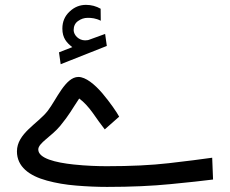

<svg xmlns="http://www.w3.org/2000/svg" viewBox="-20 -754 927 774"><path d="M217.8 -543 224.6 -495.1 410.6 -568.8 403.8 -617.2 339.4 -593.8C337.4 -593.3 335.9 -592.3 334.5 -592.3C330.6 -591.8 326.7 -591.3 323.2 -591.3C297.4 -591.3 277.3 -612.3 276.9 -632.3C276.9 -648.4 282.7 -661.1 294.9 -669.4C306.6 -677.7 319.3 -682.1 333.5 -682.1C348.6 -682.1 366.2 -680.7 386.2 -670.4L385.7 -718.8C367.7 -729 348.1 -734.4 326.7 -734.4C301.8 -734.4 279.8 -725.6 260.7 -707.5C241.2 -689.5 231.4 -666.5 231.4 -638.7C231.4 -600.1 249.5 -581.1 271.5 -564ZM410.6 -84C377.4 -84 328.1 -85.4 277.8 -90.8C203.1 -98.6 134.3 -115.7 134.3 -151.4C134.3 -177.7 187 -203.1 223.1 -247.1C260.7 -293 268.1 -310.5 299.3 -356.9C318.4 -342.8 336.4 -323.2 354 -298.8C371.1 -273.9 387.2 -252 402.3 -232.4L460.4 -283.7C450.7 -301.8 424.3 -340.3 393.1 -377.4C361.3 -414.6 325.2 -443.8 295.9 -443.8C243.7 -443.8 207.5 -352.5 172.4 -307.1C131.8 -254.9 48.3 -216.3 48.3 -143.6C48.3 -82.5 97.2 -45.4 169.4 -25.9C205.1 -16.1 244.6 -9.3 287.1 -5.9C329.6 -2.4 371.1 -0.5 411.6 -0.5C507.8 -0.5 593.3 -4.4 667 -11.7C740.7 -19 798.3 -24.9 838.9 -30.3L835.4 -118.2C791 -111.8 732.9 -104.5 661.1 -96.2C589.4 -87.9 505.9 -84 410.6 -84Z"/></svg>

Font: Vazirmatn
Style: Regular
Weight: 400
Designer: Saber Rastikerdar
Foundry: Saber Rastikerdar
Version: Version 33.003